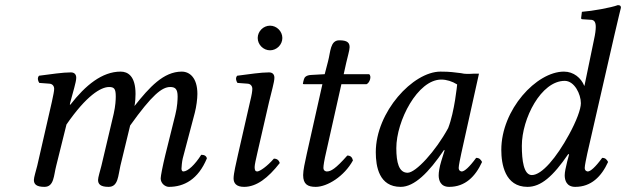

<svg xmlns="http://www.w3.org/2000/svg" viewBox="-20 -718 2439 748"><path d="M182 -321 125 -72C120 -52 112 -27 112 -17C112 -1 121 10 153 10C191 10 189 -34 199 -72L239 -233C317 -346 373 -379 405 -379C425 -379 431 -372 431 -342C431 -330 430 -306 423 -275L375 -72C370 -52 362 -27 362 -17C362 -1 371 10 403 10C441 10 440 -34 449 -72L487 -229C572 -348 611 -379 643 -379C662 -379 672 -372 672 -342C672 -331 671 -302 663 -271L624 -114C614 -73 606 -32 606 -23C606 -3 624 10 638 10C697 10 752 -19 786 -101C784 -110 777 -115 764 -115C740 -77 712 -50 694 -50C689 -50 687 -56 687 -61C687 -65 689 -90 692 -101L739 -279C745 -302 749 -333 749 -352C749 -415 719 -439 688 -439C617 -439 562 -378 504 -305C507 -321 508 -339 508 -352C508 -422 478 -439 450 -439C378 -439 313 -386 254 -310L252 -311L254 -320C264 -359 277 -398 277 -415C277 -429 269 -436 256 -436C224 -436 179 -429 132 -423C125 -415 127 -404 133 -395L173 -392C185 -391 191 -382 191 -372C191 -363 188 -349 182 -321Z M1028 -320C1037 -359 1049 -398 1049 -415C1049 -429 1041 -436 1028 -436C996 -436 951 -429 904 -423C897 -415 899 -404 905 -395L945 -392C957 -391 963 -382 963 -372C963 -363 961 -349 954 -321L907 -115C900 -83 890 -42 890 -23C890 -4 901 10 931 10C979 10 1024 -24 1070 -83C1067 -92 1061 -100 1047 -100C1021 -70 992 -50 982 -50C975 -50 972 -55 972 -67C972 -76 977 -98 983 -124ZM984 -570C984 -544 1006 -522 1032 -522C1058 -522 1080 -544 1080 -570C1080 -596 1058 -618 1032 -618C1006 -618 984 -596 984 -570Z M1245 -429 1192 -426C1173 -425 1166 -417 1164 -409C1163 -406 1160 -394 1160 -392C1160 -390 1163 -390 1166 -390H1236L1175 -118C1168 -86 1161 -55 1161 -36C1161 0 1179 10 1210 10C1255 10 1321 -31 1355 -93C1352 -106 1345 -112 1333 -112C1287 -60 1269 -50 1253 -50C1250 -50 1240 -52 1240 -64C1240 -73 1243 -93 1251 -127L1310 -390H1408C1420 -395 1429 -421 1418 -429H1319L1329 -474C1333 -493 1342 -522 1342 -534C1342 -551 1334 -561 1302 -561C1266 -561 1268 -516 1258 -479Z M1776 -433C1749 -436 1736 -439 1696 -439C1589 -439 1444 -282 1444 -125C1444 -69 1457 10 1541 10C1594 10 1650 -45 1710 -134L1712 -132L1699 -90C1692 -67 1689 -47 1689 -35C1689 -16 1696 10 1730 10C1792 10 1832 -30 1858 -87C1853 -96 1848 -103 1835 -103C1808 -66 1789 -50 1779 -50C1776 -50 1767 -52 1767 -64C1767 -73 1773 -101 1777 -120L1846 -431C1839 -431 1833 -431 1826 -431C1808 -430 1791 -429 1776 -433ZM1726 -219C1677 -129 1600 -45 1568 -45C1534 -45 1524 -85 1524 -141C1524 -247 1607 -408 1699 -408C1720 -408 1742 -401 1761 -389C1761 -389 1751 -283 1726 -219Z M2197 -116 2190 -90C2184 -66 2180 -47 2180 -35C2180 -16 2187 10 2221 10C2283 10 2323 -30 2349 -87C2344 -96 2339 -103 2326 -103C2299 -66 2280 -50 2270 -50C2267 -50 2258 -52 2258 -64C2258 -73 2264 -101 2268 -120L2374 -583C2389 -648 2399 -688 2399 -688C2399 -695 2396 -698 2387 -698C2360 -688 2288 -675 2247 -672L2244 -648C2244 -645 2245 -643 2249 -643L2280 -641C2293 -641 2301 -635 2301 -613C2301 -602 2299 -585 2294 -563L2257 -384H2256C2244 -414 2215 -439 2177 -439C2070 -439 1933 -291 1933 -134C1933 -79 1947 10 2035 10C2087 10 2134 -30 2194 -118ZM2197 -194C2148 -104 2091 -36 2052 -36C2020 -36 2013 -94 2013 -150C2013 -256 2088 -403 2180 -403C2218 -403 2243 -351 2243 -316C2243 -293 2226 -247 2197 -194Z"/></svg>

Font: Libertinus Serif
Style: Italic
Weight: 400
Italic angle: -12°
Designer: Philipp H. Poll, Khaled Hosny
Foundry: Caleb Maclennan
Version: Version 7.050;RELEASE